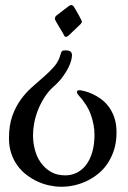

<svg xmlns="http://www.w3.org/2000/svg" viewBox="-20 -483 494 741"><path d="M217.3 237.8Q195.3 237.8 171.6 232.9Q147.9 228 125.5 217.8Q103 207.5 82.8 192.1Q62.5 176.8 47.4 156Q32.2 135.3 23.4 108.9Q14.6 82.5 14.6 50.8Q14.6 1.5 27.3 -34.7Q40 -70.8 59.8 -98.1Q79.6 -125.5 103.3 -146.5Q127 -167.5 149.2 -186.8Q171.4 -206.1 188.7 -225.8Q206.1 -245.6 212.9 -270.5Q214.8 -276.9 216.3 -280.8Q217.8 -284.7 220.2 -286.4Q222.7 -288.1 226.6 -288.3Q230.5 -288.6 237.8 -288.6Q246.6 -288.1 252.2 -283.7Q257.8 -279.3 257.8 -269.5Q257.8 -263.7 255.1 -251.5Q252.4 -239.3 244.6 -223.1Q236.8 -207 223.1 -188Q209.5 -168.9 187.5 -149.4Q166 -130.4 150.9 -106.2Q135.7 -82 126 -56.9Q116.2 -31.7 111.8 -6.8Q107.4 18.1 107.4 39.1Q107.4 66.9 114.5 94.5Q121.6 122.1 137 144Q152.3 166 175.8 179.9Q199.2 193.8 232.4 193.8Q255.4 193.8 275.9 183.8Q296.4 173.8 311.8 154.1Q327.1 134.3 335.9 104.7Q344.7 75.2 344.7 36.6Q344.7 0 330.8 -39.6Q316.9 -79.1 281.7 -117.2Q276.9 -122.6 276.9 -127.4Q276.9 -134.8 286.1 -134.8L293 -134.3Q297.4 -133.8 309.1 -130.6Q320.8 -127.4 336.2 -120.6Q351.6 -113.8 367.9 -102.3Q384.3 -90.8 398.2 -73Q412.1 -55.2 420.9 -30.3Q429.7 -5.4 429.7 28.3Q429.7 65.4 420.2 95.2Q410.6 125 394.8 148.4Q378.9 171.9 357.7 188.7Q336.4 205.6 312.7 216.6Q289.1 227.5 264.4 232.7Q239.7 237.8 217.3 237.8ZM192.9 -406.2Q191.9 -408.2 191.9 -411.6Q191.9 -415.5 194.1 -418.9Q196.3 -422.4 202.1 -426.3Q206.1 -429.2 212.6 -434.3Q219.2 -439.5 225.8 -444.6Q232.4 -449.7 237.8 -453.6Q243.2 -457.5 244.1 -458.5Q246.1 -460 249 -461.7Q252 -463.4 255.4 -463.4Q259.8 -463.4 264.2 -458.5Q266.1 -455.6 270.3 -448.5Q274.4 -441.4 278.8 -433.8Q283.2 -426.3 286.9 -419.2Q290.5 -412.1 292 -409.2Q293.5 -406.2 294.7 -403.8Q295.9 -401.4 295.9 -399.4Q295.9 -395 291 -390.1L244.1 -345.2Q242.7 -343.8 240 -342.3Q237.3 -340.8 234.9 -340.8Q230 -340.8 228 -345.2Q226.6 -348.6 221.2 -357.7Q215.8 -366.7 210 -376.5Q204.1 -386.2 199 -395Q193.8 -403.8 192.9 -406.2Z"/></svg>

Font: Engagement
Style: Regular
Weight: 400
Designer: Astigmatic (AOETI)
Foundry: Astigmatic (AOETI)
Version: Version 1.000